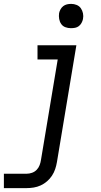

<svg xmlns="http://www.w3.org/2000/svg" viewBox="-49 -753 519 988"><path d="M-29 215V141H88Q102 141 116 136Q130 131 140 120.5Q150 110 155 96.5Q160 83 162 69L248 -447H144V-520H344L244 81Q241 99 235 117Q229 135 218.5 151Q208 167 193 180Q178 193 160.5 201Q143 209 124.5 212Q106 215 88 215ZM316 -608Q301 -608 287.5 -613Q274 -618 266 -629.5Q258 -641 255.5 -655.5Q253 -670 255 -685Q257 -695 262.5 -705Q268 -715 276.5 -721.5Q285 -728 295.5 -730.5Q306 -733 317 -733Q332 -733 345.5 -727.5Q359 -722 367 -710.5Q375 -699 378 -684.5Q381 -670 378 -655Q376 -645 370.5 -635Q365 -625 356.5 -618.5Q348 -612 337.5 -610Q327 -608 316 -608Z"/></svg>

Font: Iosevka Etoile
Style: Italic
Weight: 400
Italic angle: -9°
Designer: Belleve Invis
Foundry: Belleve Invis
Version: Version 22.1.2; ttfautohint (v1.8.4)